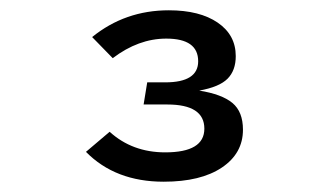

<svg xmlns="http://www.w3.org/2000/svg" viewBox="-20 -662 640 373"><path d="M308 -642Q368 -642 403 -618Q438 -594 438 -553Q438 -525 422 -509Q406 -493 367 -486Q411 -479 431.5 -462Q452 -445 452 -410Q452 -364 411 -336.5Q370 -309 298 -309Q204 -309 147 -367L193 -406Q237 -366 301 -366Q377 -366 377 -412Q377 -459 305 -459H259L266 -502H301Q365 -502 365 -543Q365 -587 303 -587Q249 -587 199 -549L159 -590Q223 -642 308 -642Z"/></svg>

Font: Fira Mono
Style: Regular
Weight: 400
Designer: Carrois Corporate & Edenspiekermann AG
Foundry: Carrois Corporate GbR & Edenspiekermann AG
Version: Version 3.206;PS 003.206;hotconv 1.0.70;makeotf.lib2.5.58329